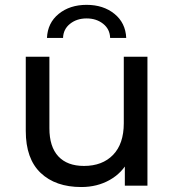

<svg xmlns="http://www.w3.org/2000/svg" viewBox="-20 -763 717 789"><path d="M85.9 -224.9V-529.9H183V-236Q183 -159.9 219.7 -120.5Q256.4 -81.1 325.1 -81.1Q400.7 -81.1 444.7 -126.6Q488.7 -172.1 488.7 -256.6V-529.9H585.9V0H493V-142.6L508.7 -104.4Q482.4 -52.6 430.9 -23.5Q379.4 5.6 314.1 5.6Q208.1 5.6 147 -52.5Q85.9 -110.6 85.9 -224.9ZM335.9 -743.1Q404.6 -743.1 450.3 -706.1Q496 -669.1 498.7 -607H432.6Q431.6 -643.1 403.9 -665.2Q376.1 -687.3 335.9 -687.3Q295.6 -687.3 267.9 -665.2Q240.1 -643.1 239.1 -607H173Q175.7 -669.1 221.4 -706.1Q267.1 -743.1 335.9 -743.1Z"/></svg>

Font: iiserrat Thin
Style: Regular
Weight: 100
Designer: Akira Ohta
Foundry: Akira Ohta
Version: Version 1.200;Glyphs 3.3.1 (3343)